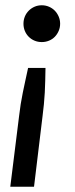

<svg xmlns="http://www.w3.org/2000/svg" viewBox="-20 -538 284 728"><path d="M19 170 52.5 -99Q55 -121.5 58.5 -143.2Q62 -165 66.5 -187Q71 -209 76 -232Q81 -255 86.5 -280.5H152.5Q152 -255 151.5 -232Q151 -209 149.8 -187Q148.5 -165 146.5 -143.2Q144.5 -121.5 141.5 -99L109 170ZM69 -448Q69 -462.5 74.2 -475.2Q79.5 -488 89 -497.5Q98.5 -507 111 -512.5Q123.5 -518 138.5 -518Q153 -518 165.8 -512.5Q178.5 -507 187.8 -497.5Q197 -488 202.5 -475.2Q208 -462.5 208 -448Q208 -433.5 202.5 -420.8Q197 -408 187.8 -398.5Q178.5 -389 165.8 -383.8Q153 -378.5 138.5 -378.5Q123.5 -378.5 111 -383.8Q98.5 -389 89 -398.5Q79.5 -408 74.2 -420.8Q69 -433.5 69 -448Z"/></svg>

Font: Lato 2
Style: Italic
Weight: 600
Italic angle: -7°
Designer: Lukasz Dziedzic with Adam Twardoch and Botio Nikoltchev
Foundry: tyPoland Lukasz Dziedzic
Version: Version 2.015; 2015-08-06; http://www.latofonts.com/